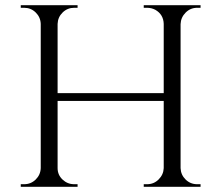

<svg xmlns="http://www.w3.org/2000/svg" viewBox="-20 -720 853 740"><path d="M547 -10Q573 -10 591.5 -28.5Q610 -47 611 -72V-331H202V-72Q202 -46 221 -28Q240 -10 266 -10H279V0H60V-10H73Q99 -10 117.5 -28Q136 -46 137 -72V-628Q136 -654 117.5 -672Q99 -690 73 -690H60V-700H279V-690H266Q240 -690 221.5 -672Q203 -654 202 -628V-361H611V-628Q610 -664 579 -682Q564 -690 547 -690H534V-700H753V-690H740Q714 -690 695.5 -671.5Q677 -653 676 -627V-72Q677 -46 695.5 -28Q714 -10 740 -10H753V0H534V-10Z"/></svg>

Font: Cinzel Decorative
Style: Regular
Weight: 400
Designer: Natanael Gama
Version: Version 1.002;PS 001.002;hotconv 1.0.56;makeotf.lib2.0.21325